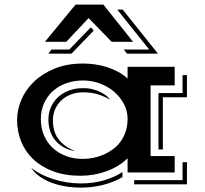

<svg xmlns="http://www.w3.org/2000/svg" viewBox="-20 -769 915 856"><path d="M316.9 -748.5H440.9L573.2 -582.5H478L375 -688.5L275.4 -582.5H180.2ZM531.7 -548.3H645L502.9 -726.1H527.3L684.1 -529.8H546.4ZM209.5 -548.3H289.1L384.8 -647L397.9 -632.8L298.8 -529.8H195.8ZM56.2 -233.9Q56.2 -279.3 75.2 -324.2Q94.2 -369.1 131.6 -405Q168.9 -440.9 224.1 -463.4Q279.3 -485.8 351.1 -485.8Q374 -485.8 400.1 -482.4Q426.3 -479 452.4 -471.2Q478.5 -463.4 503.4 -450.4Q528.3 -437.5 548.8 -418.9V-471.2H758.8V-388.2H651.4V-73.2H758.8V0H548.8V-63.5Q529.8 -44.4 505.6 -29.8Q481.4 -15.1 454.3 -5.4Q427.2 4.4 398.2 9.5Q369.1 14.6 340.3 14.6Q270 14.6 216.8 -5.4Q163.6 -25.4 127.9 -59.3Q92.3 -93.3 74.2 -138.4Q56.2 -183.6 56.2 -233.9ZM686.5 -354H793.9V-434.1H813.5V-335.4H706.1V-102.5H686.5ZM162.1 -237.8Q162.1 -197.3 176.5 -164.6Q190.9 -131.8 215.8 -108.9Q240.7 -85.9 274.9 -73.2Q309.1 -60.5 348.6 -60.5Q371.6 -60.5 395.3 -65.2Q418.9 -69.8 441.2 -79.3Q463.4 -88.9 483.2 -103.3Q502.9 -117.7 517.3 -137.5Q531.7 -157.2 540.3 -182.6Q548.8 -208 548.8 -239.3Q548.8 -273.9 532.7 -304.9Q516.6 -335.9 489.5 -359.4Q462.4 -382.8 426.3 -396.5Q390.1 -410.2 350.1 -410.2Q310.1 -410.2 275.6 -397.9Q241.2 -385.7 216.1 -363.3Q190.9 -340.8 176.5 -308.8Q162.1 -276.9 162.1 -237.8ZM195.8 -235.4Q195.8 -266.1 207.3 -291.7Q218.8 -317.4 239.3 -336.2Q259.8 -355 288.1 -365.5Q316.4 -376 350.1 -376Q375.5 -376 396 -370.4Q416.5 -364.7 431.6 -356.7Q446.8 -348.6 456.5 -340.1Q466.3 -331.5 470.2 -325.2Q443.8 -339.8 416 -348.6Q388.2 -357.4 350.1 -357.4Q319.3 -357.4 294.7 -347.4Q270 -337.4 252.4 -320.3Q234.9 -303.2 225.3 -280.8Q215.8 -258.3 215.8 -233.4Q215.8 -210 221.2 -189.5Q226.6 -168.9 238.5 -151.6Q250.5 -134.3 269.8 -119.9Q289.1 -105.5 316.4 -94.7Q285.6 -100.1 262.9 -113Q240.2 -126 225.3 -144.5Q210.4 -163.1 203.1 -186.3Q195.8 -209.5 195.8 -235.4ZM793.9 34.2V-45.9H813.5V52.7H578.1V34.2ZM119.1 -21Q139.2 -4.9 164.6 8.1Q189.9 21 218.8 30Q247.6 39.1 278.6 43.9Q309.6 48.8 340.8 48.8Q395 48.8 442.1 35.4Q489.3 22 525.9 -2V20.5Q489.3 42.5 441.2 54.9Q393.1 67.4 341.3 67.4Q305.7 67.4 271.5 61.8Q237.3 56.2 208 44.9Q178.7 33.7 155.8 17.1Q132.8 0.5 119.1 -21Z"/></svg>

Font: Vast Shadow
Style: Regular
Weight: 400
Designer: Nicole Fally
Foundry: Nicole Fally
Version: Version 1.002